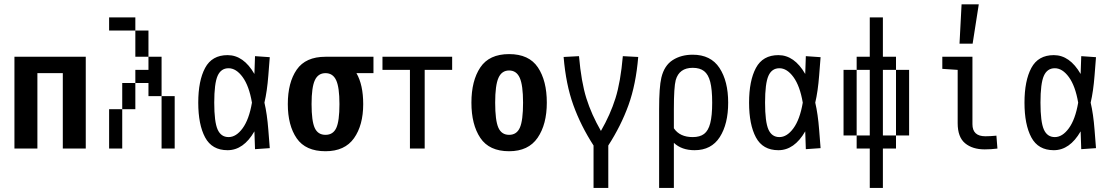

<svg xmlns="http://www.w3.org/2000/svg" viewBox="-20 -708 5290 915"><path d="M279.3 0V-359.4H158.2V0H48.8V-437.5H388.7V0Z M625 -625V-562.5H500V-625ZM687.5 -562.5V-437.5H625V-562.5ZM750 -250H687.5V-312.5H625V-375H687.5V-437.5H750ZM562.5 -312.5H625V-187.5H562.5ZM750 -250H812.5V0H750ZM500 -187.5H562.5V0H500Z M1258.8 -88.9 1265.6 -2 1195.3 2.9 1192.4 -82Q1140.6 7.8 1064.5 7.8Q990.2 7.8 957.5 -53.2Q924.8 -114.3 924.8 -218.8Q924.8 -323.2 957.5 -384.3Q990.2 -445.3 1064.5 -445.3Q1140.6 -445.3 1192.4 -355.5L1195.3 -440.4L1265.6 -435.5L1258.8 -348.6Q1252.9 -272.5 1240.2 -218.8Q1252.9 -165 1258.8 -88.9ZM1180.7 -218.8Q1167 -298.8 1136.2 -340.8Q1105.5 -382.8 1069.3 -382.8Q1033.2 -382.8 1017.1 -346.7Q1001 -310.5 1001 -218.8Q1001 -127 1017.1 -90.8Q1033.2 -54.7 1069.3 -54.7Q1105.5 -54.7 1136.2 -96.7Q1167 -138.7 1180.7 -218.8Z M1759.8 -359.4H1678.7Q1710.9 -303.7 1710.9 -211.9Q1710.9 -111.3 1667 -49.3Q1623 12.7 1531.2 12.7Q1436.5 12.7 1394 -48.8Q1351.6 -110.4 1351.6 -211.9Q1351.6 -314.5 1394 -376Q1436.5 -437.5 1531.2 -437.5H1759.8ZM1597.7 -211.9Q1597.7 -292 1582 -325.7Q1566.4 -359.4 1531.2 -359.4Q1496.1 -359.4 1480.5 -325.7Q1464.8 -292 1464.8 -211.9Q1464.8 -130.9 1480 -98.1Q1495.1 -65.4 1531.2 -65.4Q1567.4 -65.4 1582.5 -98.1Q1597.7 -130.9 1597.7 -211.9Z M2003.9 -375V0H1933.6V-375H1802.7V-437.5H2134.8V-375Z M2226.6 -218.8Q2226.6 -323.2 2269 -386.7Q2311.5 -450.2 2406.2 -450.2Q2501 -450.2 2543.5 -386.7Q2585.9 -323.2 2585.9 -218.8Q2585.9 -115.2 2542 -51.3Q2498 12.7 2406.2 12.7Q2311.5 12.7 2269 -50.8Q2226.6 -114.3 2226.6 -218.8ZM2472.7 -218.8Q2472.7 -301.8 2457 -336.9Q2441.4 -372.1 2406.2 -372.1Q2371.1 -372.1 2355.5 -336.9Q2339.8 -301.8 2339.8 -218.8Q2339.8 -133.8 2355 -99.6Q2370.1 -65.4 2406.2 -65.4Q2442.4 -65.4 2457.5 -99.6Q2472.7 -133.8 2472.7 -218.8Z M2878.9 -14.6V187.5H2808.6V-14.6Q2748 -108.4 2712.4 -207Q2676.8 -305.7 2666 -436.5L2739.3 -440.4Q2750 -317.4 2774.4 -239.7Q2798.8 -162.1 2843.8 -84Q2888.7 -162.1 2913.1 -239.7Q2937.5 -317.4 2948.2 -440.4L3021.5 -436.5Q3010.7 -305.7 2975.1 -207Q2939.5 -108.4 2878.9 -14.6Z M3450.2 -218.8Q3450.2 -117.2 3410.2 -54.7Q3370.1 7.8 3290 7.8Q3228.5 7.8 3191.4 -27.3V187.5H3121.1V-187.5Q3121.1 -293 3131.8 -337.9Q3145.5 -395.5 3185.5 -421.4Q3225.6 -447.3 3281.2 -447.3Q3367.2 -447.3 3408.7 -384.3Q3450.2 -321.3 3450.2 -218.8ZM3374 -218.8Q3374 -282.2 3364.7 -317.9Q3355.5 -353.5 3335.4 -369.1Q3315.4 -384.8 3281.2 -384.8Q3216.8 -384.8 3200.2 -326.2Q3191.4 -293 3191.4 -187.5V-96.7Q3219.7 -54.7 3281.2 -54.7Q3315.4 -54.7 3335.4 -69.8Q3355.5 -85 3364.7 -120.6Q3374 -156.2 3374 -218.8Z M3883.8 -88.9 3890.6 -2 3820.3 2.9 3817.4 -82Q3765.6 7.8 3689.5 7.8Q3615.2 7.8 3582.5 -53.2Q3549.8 -114.3 3549.8 -218.8Q3549.8 -323.2 3582.5 -384.3Q3615.2 -445.3 3689.5 -445.3Q3765.6 -445.3 3817.4 -355.5L3820.3 -440.4L3890.6 -435.5L3883.8 -348.6Q3877.9 -272.5 3865.2 -218.8Q3877.9 -165 3883.8 -88.9ZM3805.7 -218.8Q3792 -298.8 3761.2 -340.8Q3730.5 -382.8 3694.3 -382.8Q3658.2 -382.8 3642.1 -346.7Q3626 -310.5 3626 -218.8Q3626 -127 3642.1 -90.8Q3658.2 -54.7 3694.3 -54.7Q3730.5 -54.7 3761.2 -96.7Q3792 -138.7 3805.7 -218.8Z M4187.5 -62.5H4250V0H4187.5V187.5H4125V0H4062.5V-62.5H4125V-375H4062.5V-437.5H4125V-625H4187.5V-437.5H4250V-375H4187.5ZM4062.5 -62.5H4000V-375H4062.5ZM4250 -375H4312.5V-62.5H4250Z M4614.3 -116.2Q4614.3 -58.6 4675.8 -58.6Q4699.2 -58.6 4728.5 -61.5L4733.4 0Q4703.1 3.9 4672.9 3.9Q4614.3 3.9 4579.1 -25.4Q4543.9 -54.7 4543.9 -121.1V-375L4470.7 -379.9V-437.5H4614.3ZM4644.5 -687.5 4615.2 -500H4552.7L4562.5 -687.5Z M5196.3 -88.9 5203.1 -2 5132.8 2.9 5129.9 -82Q5078.1 7.8 5002 7.8Q4927.7 7.8 4895 -53.2Q4862.3 -114.3 4862.3 -218.8Q4862.3 -323.2 4895 -384.3Q4927.7 -445.3 5002 -445.3Q5078.1 -445.3 5129.9 -355.5L5132.8 -440.4L5203.1 -435.5L5196.3 -348.6Q5190.4 -272.5 5177.7 -218.8Q5190.4 -165 5196.3 -88.9ZM5118.2 -218.8Q5104.5 -298.8 5073.7 -340.8Q5043 -382.8 5006.8 -382.8Q4970.7 -382.8 4954.6 -346.7Q4938.5 -310.5 4938.5 -218.8Q4938.5 -127 4954.6 -90.8Q4970.7 -54.7 5006.8 -54.7Q5043 -54.7 5073.7 -96.7Q5104.5 -138.7 5118.2 -218.8Z"/></svg>

Font: Sudo
Style: Bold
Weight: 700
Monospace: yes
Designer: Jens Kutilek
Foundry: Jens Kutilek
Version: Version 0.040